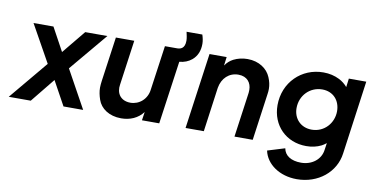

<svg xmlns="http://www.w3.org/2000/svg" viewBox="-109 -904 2656 1357"><g transform="rotate(10 1219.5 -225.5)"><path d="M131 0 271 -173 366 0H507L357 -272L585 -544H426L289 -377L198 -544H55L204 -277L-27 0Z M781 12C845 12 901 -12 938 -61L929 0H1053L1117 -453C1152 -456 1182 -468 1206 -488C1239 -516 1256 -555 1256 -606C1256 -627 1251 -650 1244 -671H1131C1136 -648 1141 -627 1141 -608C1141 -550 1107 -544 1085 -544H998L953 -225C945 -155 890 -108 826 -108C805 -108 786 -113 771 -122C740 -141 731 -172 731 -200C731 -207 732 -214 733 -222L778 -544H646L601 -224C599 -207 597 -192 597 -176C597 -148 603 -120 613 -91C633 -32 694 12 781 12Z M1373 0 1417 -319C1429 -390 1479 -436 1545 -436C1609 -436 1639 -393 1639 -343C1639 -336 1639 -329 1638 -322L1593 0H1724L1771 -337C1773 -350 1774 -362 1774 -374C1774 -401 1768 -428 1756 -456C1733 -512 1673 -556 1590 -556C1553 -556 1520 -548 1490 -533C1467 -521 1448 -504 1433 -482L1441 -544H1318L1242 0Z M2078 220C2231 220 2352 121 2370 -16L2443 -544H2318L2310 -482C2293 -502 2273 -518 2249 -530C2215 -547 2177 -556 2134 -556C1977 -556 1854 -435 1854 -272C1854 -126 1959 -22 2103 -22C2143 -22 2179 -30 2211 -46C2222 -52 2233 -59 2244 -68L2237 -20C2229 52 2165 100 2088 100C2016 100 1970 70 1961 19L1837 57C1857 152 1954 220 2078 220ZM2121 -143C2043 -143 1990 -199 1990 -275C1990 -366 2059 -436 2147 -436C2226 -436 2276 -379 2276 -302C2276 -217 2212 -143 2121 -143Z"/></g></svg>

Font: Plus Jakarta Sans
Style: Bold Italic
Weight: 700
Italic angle: -8°
Designer: Gumpita Rahayu
Foundry: Tokotype
Version: Version 2.071;gftools[0.9.30]